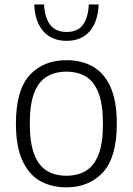

<svg xmlns="http://www.w3.org/2000/svg" viewBox="-20 -814 584 844"><path d="M272 9.5Q205 9.5 155.2 -19.2Q105.5 -48 77.8 -109.8Q50 -171.5 50 -270.5Q50 -418 110.5 -483.8Q171 -549.5 272 -549.5Q339 -549.5 388.8 -521Q438.5 -492.5 466 -431Q493.5 -369.5 493.5 -270.5Q493.5 -123 432.8 -56.8Q372 9.5 272 9.5ZM272 -41.5Q321 -41.5 357 -62.8Q393 -84 412.8 -134Q432.5 -184 432.5 -269Q432.5 -356 412.8 -406.2Q393 -456.5 357 -477.8Q321 -499 272 -499Q223 -499 186.8 -477.8Q150.5 -456.5 130.8 -406.8Q111 -357 111 -272Q111 -185 130.8 -134.8Q150.5 -84.5 186.5 -63Q222.5 -41.5 272 -41.5ZM273 -634.5Q207.5 -634.5 170.5 -676.5Q133.5 -718.5 130.5 -794.5H173.5Q177 -735.5 201 -704.5Q225 -673.5 273 -673.5Q321 -673.5 344.2 -704.5Q367.5 -735.5 370.5 -794.5H413.5Q410.5 -718 374 -676.2Q337.5 -634.5 273 -634.5Z"/></svg>

Font: Encode Sans Lt
Style: Regular
Weight: 300
Designer: Multiple Designers
Foundry: Impallari Type
Version: Version 3.002; ttfautohint (v1.8.3) -l 8 -r 50 -G 200 -x 14 